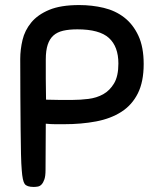

<svg xmlns="http://www.w3.org/2000/svg" viewBox="-20 -735 608 759"><path d="M160 -63Q160 -39 155.5 -26Q151 -13 144.5 -6Q138 1 129.5 2.5Q121 4 113 4Q86 4 77.5 -8Q69 -20 66 -62Q64 -84 63 -126Q62 -168 61.5 -226Q61 -284 60.5 -354Q60 -424 60 -502Q60 -539 69 -577Q78 -615 103.5 -646Q129 -677 174.5 -696Q220 -715 293 -715Q344 -715 390 -704Q436 -693 471 -666Q506 -639 527 -594Q548 -549 548 -482Q548 -412 525 -366Q502 -320 460 -293Q418 -266 360 -255Q302 -244 233 -244Q216 -244 199 -244Q182 -244 161 -246ZM448 -484Q448 -551 410.5 -585Q373 -619 286 -619Q253 -619 229.5 -613.5Q206 -608 191 -594.5Q176 -581 168.5 -558Q161 -535 161 -500Q161 -466 161 -422.5Q161 -379 162 -341Q185 -340 213.5 -340Q242 -340 267 -340Q297 -340 329.5 -344Q362 -348 388 -362.5Q414 -377 431 -405.5Q448 -434 448 -484Z"/></svg>

Font: Sniglet
Style: Regular
Weight: 400
Designer: Haley Fiege
Foundry: Haley Fiege, Pablo Impallari, Brenda Gallo
Version: Version 2.000; ttfautohint (v0.95) -l 8 -r 50 -G 200 -x 14 -